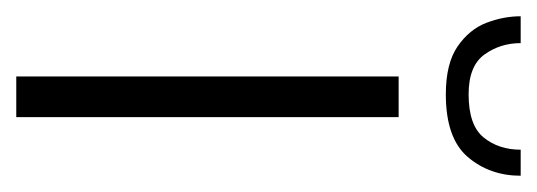

<svg xmlns="http://www.w3.org/2000/svg" viewBox="-246 -428 660 236"><g transform="rotate(90 84.0 -310.0)"><path d="M60 -470H110V0H60ZM82 -528Q44 -528 23 -542.5Q2 -557 -6 -578Q-14 -599 -14 -620H19Q19 -595 33 -575.5Q47 -556 82 -556Q120 -556 135 -574.5Q150 -593 150 -620H182Q182 -582 159 -555Q136 -528 82 -528Z"/></g></svg>

Font: Smooch Sans
Style: Regular
Weight: 400
Designer: Robert E. Leuschke
Foundry: Robert E. Leuschke
Version: Version 1.010; ttfautohint (v1.8.3)